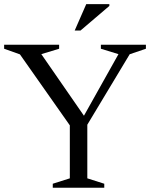

<svg xmlns="http://www.w3.org/2000/svg" viewBox="-26 -886 714 906"><path d="M68 -629.5 -6.5 -656V-675H253V-656L169 -630.5L387 -315.5L357 -316.5L533 -630.5L450 -656V-675H662.5V-656L586 -630L386 -297.5V-44.5L466 -19V0H223V-19L303.5 -44.5V-294.5ZM326.5 -742 381 -866.5H490V-858L354 -742Z"/></svg>

Font: Newsreader 24pt
Style: Regular
Weight: 400
Designer: Hugues Gentile
Foundry: Production Type
Version: Version 1.003